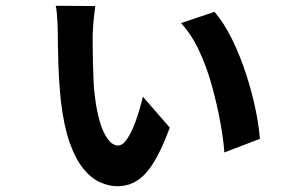

<svg xmlns="http://www.w3.org/2000/svg" viewBox="-20 -602 1040 665"><path d="M310 -581Q309 -573 306.5 -552.5Q304 -532 302.5 -511Q301 -490 301 -481Q301 -465 301 -439Q301 -413 302 -383Q303 -353 304 -324Q305 -295 308 -273Q314 -221 325.5 -181.5Q337 -142 353.5 -120Q370 -98 389 -98Q403 -98 416 -115Q429 -132 440.5 -158.5Q452 -185 460.5 -214Q469 -243 475 -267L568 -160Q529 -53 487.5 -5Q446 43 387 43Q357 43 326 29Q295 15 268 -18.5Q241 -52 221 -109Q201 -166 191 -251Q188 -279 185.5 -314.5Q183 -350 182 -386Q181 -422 180.5 -451.5Q180 -481 180 -496Q180 -507 179 -525Q178 -543 176.5 -559.5Q175 -576 173 -582ZM723 -561Q757 -521 784.5 -464.5Q812 -408 832.5 -345Q853 -282 865 -223.5Q877 -165 880 -121L757 -74Q754 -119 743 -179Q732 -239 714.5 -303Q697 -367 670.5 -424.5Q644 -482 607 -522Z"/></svg>

Font: Farlight84_Sys_V01
Style: Bold
Weight: 700
Designer: Monotype Design Team, Nadine Chahine and Nizar Qandah
Foundry: Monotype Imaging Inc.
Version: Version 2.004;October 31, 2024;FontCreator 14.0.0.2814 64-bi